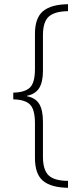

<svg xmlns="http://www.w3.org/2000/svg" viewBox="-20 -734 388 912"><path d="M303 158Q223 157 184.5 125Q146 93 146 16V-148Q146 -215 122 -238Q98 -261 43 -262V-294Q97 -295 121.5 -317.5Q146 -340 146 -406V-573Q146 -649 184.5 -681Q223 -713 303 -714V-681Q239 -680 211.5 -655Q184 -630 184 -566V-398Q184 -344 166 -315.5Q148 -287 108 -279V-277Q149 -269 166.5 -240Q184 -211 184 -156V10Q184 74 211.5 99.5Q239 125 303 125Z"/></svg>

Font: Noto Sans Thai Cond ExtLt
Style: Regular
Weight: 200
Width: 3
Designer: Monotype Design Team
Foundry: Monotype Imaging Inc.
Version: Version 2.002; ttfautohint (v1.8.4.7-5d5b)